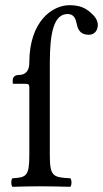

<svg xmlns="http://www.w3.org/2000/svg" viewBox="-20 -718 397 740"><path d="M172 -122V-474C172 -594 188 -664 241 -664C265 -664 272 -645 276 -625C281 -598 295 -584 322 -584C348 -584 357 -605 357 -622C357 -639 346 -655 331 -668C311 -686 289 -698 248 -698C181 -698 93 -635 93 -477C93 -450 83 -429 52 -429C34 -429 29 -417 29 -409V-400C29 -396 30 -395 34 -395H78C92 -395 93 -391 93 -379V-122C93 -39 82 -34 28 -31C22 -25 22 -4 28 2C70 1 92 0 133 0C179 0 208 1 251 2C257 -4 257 -25 251 -31C183 -34 172 -39 172 -122Z"/></svg>

Font: Libertinus Math
Style: Regular
Weight: 400
Designer: Philipp H. Poll
Foundry: Khaled Hosny
Version: Version 6.2